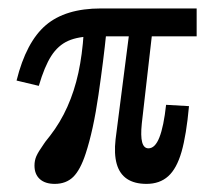

<svg xmlns="http://www.w3.org/2000/svg" viewBox="-20 -435 526 466"><path d="M225 -414.5H457.3V-346.8H208.9Q170.2 -346.8 145.6 -335.9Q121 -325 104.4 -299.2Q87.9 -273.4 74.2 -226.6L20.2 -239.5Q43.5 -333.1 91.1 -373.8Q138.7 -414.5 225 -414.5ZM63.7 -33.1Q63.7 -45.2 68.1 -55.6Q72.6 -66.1 86.3 -85.5Q91.1 -92.7 94 -96Q96.8 -99.2 101.6 -105.6Q126.6 -137.9 143.5 -175.8Q160.5 -213.7 170.2 -258.1Q179.8 -302.4 183.1 -354.8H237.9Q231.5 -291.1 219 -204.8Q206.5 -118.5 187.9 -62.1Q175 -22.6 157.7 -5.6Q140.3 11.3 112.9 11.3Q89.5 11.3 76.6 -0.4Q63.7 -12.1 63.7 -33.1ZM260.5 -96.8 293.5 -354H349.2L324.2 -135.5Q321 -104.8 325 -89.9Q329 -75 340.3 -75Q356.5 -75 366.9 -101.6Q377.4 -128.2 383.1 -180.6L438.7 -177.4Q432.3 -107.3 420.6 -66.5Q408.9 -25.8 388.3 -7.3Q367.7 11.3 335.5 11.3Q306.5 11.3 288.3 -0.8Q270.2 -12.9 263.3 -37.1Q256.5 -61.3 260.5 -96.8Z"/></svg>

Font: Playfair Micro SmCond SmLight
Style: Regular
Weight: 360
Width: 4
Designer: Claus Eggers Sørensen
Foundry: Claus Eggers Sørensen
Version: Version 2.100;Glyphs 3.2 (3219)